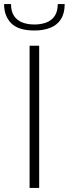

<svg xmlns="http://www.w3.org/2000/svg" viewBox="-56 -921 337 941"><path d="M136 0H89V-697H136ZM112.5 -771.5Q34.5 -771.5 -0.8 -806.8Q-36 -842 -36 -901H-2Q-2 -865 12.8 -843Q27.5 -821 53.2 -811Q79 -801 112.5 -801Q146 -801 171.8 -811Q197.5 -821 212.2 -843Q227 -865 227 -901H261Q261 -855.5 242.5 -826.8Q224 -798 190.5 -784.8Q157 -771.5 112.5 -771.5Z"/></svg>

Font: Acari Sans Neue Light
Style: Regular
Weight: 300
Designer: Alfredo Marco Pradil (font), Cristiano Sobral (main changes)
Foundry: Hanken Design Co. (font), Cristiano Sobral (main changes)
Version: Version 2.459;March 19, 2022;FontCreator 14.0.0.2808 64-bit;